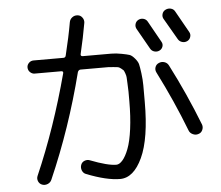

<svg xmlns="http://www.w3.org/2000/svg" viewBox="-56 -871 1113 967"><g transform="rotate(-5 500.0 -387.0)"><path d="M719.7 -608.4Q693.4 -656.2 661.1 -711.9Q654.3 -723.6 657.7 -736.8Q661.1 -750 672.9 -756.8Q685.5 -763.7 699.2 -760.3Q712.9 -756.8 719.7 -745.1L780.3 -636.7Q787.1 -625 782.7 -612.3Q778.3 -599.6 766.1 -593.8Q753.9 -587.9 740.2 -591.8Q726.6 -595.7 719.7 -608.4ZM862.3 -644.5Q839.8 -684.6 801.8 -749Q793.9 -760.7 797.4 -774.9Q800.8 -789.1 814 -795.9Q827.1 -802.7 841.3 -799.3Q855.5 -795.9 862.3 -783.2Q881.8 -750 923.8 -673.8Q930.7 -662.1 926.3 -648.4Q921.9 -634.8 909.2 -628.9Q896.5 -623 882.8 -627.4Q869.1 -631.8 862.3 -644.5ZM129.9 -533.2Q117.2 -533.2 106.9 -543Q96.7 -552.7 96.7 -567.4Q96.7 -580.1 106.4 -589.8Q116.2 -599.6 129.9 -599.6H281.2Q292 -599.6 293.9 -611.3Q316.4 -703.1 329.1 -776.4Q332 -791 344.2 -799.8Q356.4 -808.6 371.1 -806.6Q384.8 -805.7 394 -793.5Q403.3 -781.2 401.4 -766.6Q388.7 -693.4 369.1 -610.4Q367.2 -600.6 377.9 -599.6H453.1Q499 -599.6 522.9 -599.6Q546.9 -599.6 574.7 -594.2Q602.5 -588.9 614.3 -585Q626 -581.1 640.1 -564.5Q654.3 -547.9 657.7 -534.7Q661.1 -521.5 665.5 -488.3Q669.9 -455.1 669.9 -426.8Q669.9 -398.4 669.9 -342.8Q669.9 -158.2 625.5 -62.5Q581.1 33.2 512.7 33.2Q445.3 33.2 343.8 -6.8Q330.1 -11.7 324.2 -25.9Q318.4 -40 323.2 -54.2Q328.1 -68.4 341.8 -73.7Q355.5 -79.1 368.2 -74.2Q456.1 -40 500 -40Q515.6 -40 531.7 -58.6Q547.9 -77.1 562 -113.8Q576.2 -150.4 584.5 -212.9Q592.8 -275.4 592.8 -352.5Q592.8 -386.7 592.8 -401.9Q592.8 -417 591.3 -440.4Q589.8 -463.9 589.8 -472.2Q589.8 -480.5 585 -494.1Q580.1 -507.8 577.6 -510.7Q575.2 -513.7 565.4 -521Q555.7 -528.3 550.3 -528.8Q544.9 -529.3 528.3 -531.2Q511.7 -533.2 501.5 -533.2Q491.2 -533.2 466.8 -533.2H362.3Q352.5 -533.2 347.7 -522.5Q277.3 -245.1 167 6.8Q161.1 20.5 147 26.4Q132.8 32.2 119.1 27.3Q105.5 22.5 99.6 8.8Q93.8 -4.9 99.6 -18.6Q201.2 -252 273.4 -523.4Q275.4 -533.2 263.7 -533.2ZM807.6 -514.6Q884.8 -364.3 947.3 -204.1Q952.1 -190.4 945.8 -176.3Q939.5 -162.1 924.8 -158.2Q911.1 -153.3 896.5 -160.2Q881.8 -167 877 -180.7Q818.4 -333 741.2 -485.4Q734.4 -499 739.3 -512.7Q744.1 -526.4 758.3 -532.2Q772.5 -538.1 786.6 -533.2Q800.8 -528.3 807.6 -514.6Z"/></g></svg>

Font: Rounded-X Mgen+ 1m regular
Style: Regular
Weight: 400
Designer: [Source Han Sans]
Ryoko NISHIZUKA  (kana & ideographs); Paul D. Hunt (Latin, Greek & Cyrillic); Wenlong ZHANG  (bopomofo
Version: Version 1.059.20150602